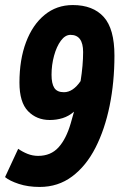

<svg xmlns="http://www.w3.org/2000/svg" viewBox="-20 -730 477 760"><path d="M268 -710Q348 -710 390.5 -663Q433 -616 433 -510Q433 -405 414 -311.5Q395 -218 358 -145.5Q321 -73 265.5 -31.5Q210 10 137 10Q91 10 54.5 -2Q18 -14 0 -29L52 -141Q69 -129 89 -121Q109 -113 131 -113Q181 -113 211.5 -146.5Q242 -180 260 -242Q267 -265 273 -288Q252 -270 228 -262.5Q204 -255 177 -255Q125 -255 91 -290Q57 -325 57 -403Q57 -494 83 -563Q109 -632 156.5 -671Q204 -710 268 -710ZM184 -434Q184 -399 195 -382Q206 -365 233 -365Q269 -365 299 -409Q309 -472 309 -524Q309 -592 259 -592Q238 -592 221 -569Q204 -546 194 -509.5Q184 -473 184 -434Z"/></svg>

Font: Georama Condensed
Style: Bold Italic
Weight: 700
Width: 3
Italic angle: -9°
Designer: Jean-Baptiste Levee
Foundry: Production Type
Version: Version 1.000